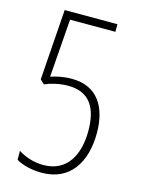

<svg xmlns="http://www.w3.org/2000/svg" viewBox="-111 -778 623 851"><g transform="rotate(15 200.5 -352.5)"><path d="M188 -428C150 -428 115 -420 92 -412L112 -679H320V-714H78L55 -390L74 -372C101 -384 141 -394 180 -394C280 -394 318 -328 318 -223C318 -114 272 -26 164 -26C118 -26 77 -41 48 -60V-19C76 -2 119 9 166 9C296 9 357 -91 357 -224C357 -344 305 -428 188 -428Z"/></g></svg>

Font: Noto Sans Lao UI ExtCond ExtLt
Style: Regular
Weight: 200
Width: 2
Designer: Monotype Design Team
Foundry: Monotype Imaging Inc.
Version: Version 2.000